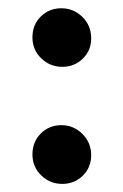

<svg xmlns="http://www.w3.org/2000/svg" viewBox="-20 -434 303 474"><path d="M133.8 -269Q103.5 -269 81.8 -290Q60.1 -311 60.1 -341.8Q60.1 -373 80.8 -393.3Q101.6 -413.6 131.3 -413.6Q161.6 -413.6 183.3 -392.3Q205.1 -371.1 205.1 -339.4Q205.1 -309.1 184.3 -289.1Q163.6 -269 133.8 -269ZM133.8 20Q103.5 20 81.8 -1Q60.1 -22 60.1 -52.7Q60.1 -84 80.8 -104.5Q101.6 -125 131.3 -125Q161.6 -125 183.3 -103.5Q205.1 -82 205.1 -50.8Q205.1 -20.5 184.3 -0.2Q163.6 20 133.8 20Z"/></svg>

Font: Elstob 10pt SemiBold
Style: Regular
Weight: 600
Designer: Peter S. Baker
Version: Version 1.015